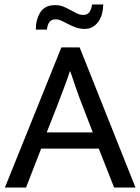

<svg xmlns="http://www.w3.org/2000/svg" viewBox="-20 -843 630 863"><path d="M256 -630H338L589 0H493L424 -175H165L97 0H2ZM190 -248H397L355 -357Q338 -400 324 -440Q310 -480 296 -522H294Q280 -480 265 -441Q250 -402 233 -357ZM141 -710Q141 -756 161.5 -788Q182 -820 228 -820Q249 -820 265.5 -813Q282 -806 296.5 -798Q311 -790 325 -783Q339 -776 355 -776Q375 -776 383.5 -791Q392 -806 394 -823H444Q444 -802 439 -782.5Q434 -763 423.5 -747.5Q413 -732 397.5 -722.5Q382 -713 361 -713Q340 -713 321.5 -719.5Q303 -726 287 -734.5Q271 -743 257 -749.5Q243 -756 231 -756Q210 -756 201.5 -743Q193 -730 191 -710Z"/></svg>

Font: Mukta
Style: Regular
Weight: 400
Designer: Girish Dalvi and Yashodeep Gholap
Foundry: Ek Type
Version: Version 2.538;PS 1.001;hotconv 16.6.51;makeotf.lib2.5.65220;